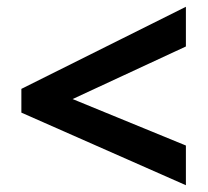

<svg xmlns="http://www.w3.org/2000/svg" viewBox="-20 -636 612 566"><path d="M528 -90 43 -304V-374L528 -616V-499L194 -344L528 -207Z"/></svg>

Font: Noto Sans Kannada
Style: Regular
Weight: 400
Designer: Jelle Bosma - Monotype Design Team
Foundry: Monotype Imaging Inc.
Version: Version 2.003